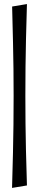

<svg xmlns="http://www.w3.org/2000/svg" viewBox="-20 -713 193 950"><path d="M39.6 216.8Q41 176.3 44.2 42.5Q47.4 -91.3 47.4 -238.8Q47.4 -375 44.4 -501.5Q41.5 -627.9 40 -680.7L113.3 -692.9Q111.8 -650.4 108.6 -518.8Q105.5 -387.2 105.5 -238.8Q105.5 -98.1 108.4 28.1Q111.3 154.3 113.3 204.6Z"/></svg>

Font: Quaaykop
Style: Medium
Weight: 500
Designer: Tup Wanders
Foundry: Free font, DO NOT SELL
Version: Version 1.00;July 31, 2023;FontCreator 11.5.0.2430 64-bit